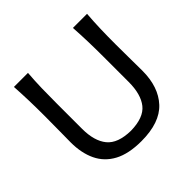

<svg xmlns="http://www.w3.org/2000/svg" viewBox="-186 -945 1147 1147"><g transform="rotate(-45 387.0 -372.0)"><path d="M388.2 11.7Q281.2 11.7 214.1 -24.2Q147 -60.1 115.5 -126.2Q84 -192.4 84 -282.2Q84 -314.9 85 -376.7Q85.9 -438.5 85.9 -503.9Q85.9 -575.2 84.2 -634Q82.5 -692.9 78.6 -756.3H197.3Q192.4 -692.9 190.9 -634Q189.5 -575.2 189.5 -503.9V-291.5Q189.5 -188.5 234.4 -133.5Q279.3 -78.6 387.7 -76.7Q497.1 -78.6 540.8 -133.5Q584.5 -188.5 584.5 -292.5V-503.9Q584.5 -575.2 582.8 -634Q581.1 -692.9 577.1 -756.3H696.3Q691.4 -692.9 689.7 -634Q688 -575.2 688 -503.9Q688 -438.5 689 -376.2Q689.9 -314 689.9 -282.2Q689.9 -145.5 617.2 -66.9Q544.4 11.7 388.2 11.7Z"/></g></svg>

Font: Pinar-FD Medium
Style: Regular
Weight: 500
Designer: Amin Abedi
Version: Version 3.000